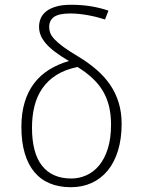

<svg xmlns="http://www.w3.org/2000/svg" viewBox="-20 -762 594 797"><path d="M416 -681.2Q400.4 -686 382.8 -690.7Q365.2 -695.3 346.4 -698.7Q327.6 -702.1 308.8 -704.1Q290 -706.1 272 -706.1Q224.6 -706.1 204.3 -691.7Q184.1 -677.2 184.1 -649.9Q184.1 -637.7 188.5 -625.5Q192.9 -613.3 206.1 -599.1Q219.2 -585 243.4 -567.1Q267.6 -549.3 307.1 -525.9Q348.1 -501 381.1 -472.4Q414.1 -443.8 437.3 -409.9Q460.4 -376 472.7 -335.7Q484.9 -295.4 484.9 -248Q484.9 -185.5 469.7 -136.5Q454.6 -87.4 426.8 -53.7Q398.9 -20 360.1 -2.4Q321.3 15.1 273.9 15.1Q225.6 15.1 187.5 -0.5Q149.4 -16.1 123 -47.4Q96.7 -78.6 82.8 -125.5Q68.8 -172.4 68.8 -234.9Q68.8 -292.5 82.3 -337.2Q95.7 -381.8 121.1 -415.5Q146.5 -449.2 183.1 -472.2Q219.7 -495.1 266.1 -508.8Q231 -529.3 207.3 -547.6Q183.6 -565.9 169.2 -583Q154.8 -600.1 148.4 -616.7Q142.1 -633.3 142.1 -650.9Q142.1 -668.9 148.9 -685.5Q155.8 -702.1 171.4 -714.6Q187 -727.1 212.4 -734.6Q237.8 -742.2 274.9 -742.2Q320.3 -742.2 359.1 -735.6Q397.9 -729 430.2 -717.8ZM440.9 -245.1Q440.9 -285.6 432.9 -319.6Q424.8 -353.5 408 -382.6Q391.1 -411.6 364.7 -436.5Q338.4 -461.4 301.8 -483.9Q251 -473.6 215.1 -451.2Q179.2 -428.7 156.5 -396.2Q133.8 -363.8 123.3 -322.3Q112.8 -280.8 112.8 -231.9Q112.8 -127 154.5 -74Q196.3 -21 275.9 -21Q308.6 -21 338.6 -34.4Q368.7 -47.9 391.4 -75.2Q414.1 -102.5 427.5 -144.8Q440.9 -187 440.9 -245.1Z"/></svg>

Font: Clear Sans Thin
Style: Regular
Weight: 250
Foundry: Intel Corporation
Version: Version 1.00